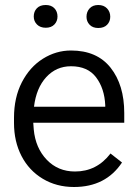

<svg xmlns="http://www.w3.org/2000/svg" viewBox="-20 -738 547 768"><path d="M163 -718Q185 -718 197.5 -705Q210 -692 210 -672Q210 -653 197.5 -640Q185 -627 163 -627Q141 -627 128 -640Q115 -653 115 -672Q115 -692 127.5 -705Q140 -718 163 -718ZM373 -718Q395 -718 408 -704.5Q421 -691 421 -671Q421 -652 408.5 -639Q396 -626 373 -626Q351 -626 338.5 -639Q326 -652 326 -671Q326 -691 338.5 -704.5Q351 -718 373 -718ZM36 -246V-267Q36 -348 67.5 -409Q99 -470 151.5 -503Q204 -536 264 -536Q368 -536 422.5 -467Q477 -398 477 -286V-247H113L115 -220Q122 -146 167 -99Q212 -52 280 -52Q367 -52 422 -124L468 -88Q403 10 276 10Q206 10 151 -23Q96 -56 66 -114Q36 -172 36 -246ZM116 -311H401V-317Q398 -384 364.5 -428.5Q331 -473 264 -473Q205 -473 165 -429.5Q125 -386 116 -311Z"/></svg>

Font: Freesentation 4 Regular
Style: Regular
Weight: 400
Designer: glyphs from Roboto by Christian Robertson / Hangul glyphs from Noto Sans CJK(Source Han Sans) by Jang Soo-young and Kang
Foundry: PT&
Version: Version 2.001